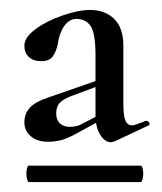

<svg xmlns="http://www.w3.org/2000/svg" viewBox="-20 -650 325 386"><path d="M274 -407Q278 -407 280 -403Q282 -399 279 -398L211 -366Q205 -364 203 -364Q193 -364 184.5 -374.5Q176 -385 173 -403L140 -385Q119 -373 105.5 -369Q92 -365 76 -365Q55 -365 42 -376Q29 -387 29 -404Q29 -421 39.5 -433Q50 -445 77 -454L172 -487V-538Q172 -584 162 -598Q152 -612 134 -612Q119 -612 109 -597.5Q99 -583 96 -561Q93 -546 86 -536.5Q79 -527 63 -527Q47 -527 38 -535.5Q29 -544 29 -558Q29 -575 51.5 -591.5Q74 -608 106 -619Q138 -630 161 -630Q191 -630 209.5 -612Q228 -594 228 -558V-441Q228 -418 232 -408Q236 -398 246 -398Q251 -398 273 -407ZM172 -415V-419V-475L121 -456Q106 -450 99.5 -442.5Q93 -435 93 -422Q93 -409 100.5 -402Q108 -395 120 -395Q134 -395 143 -400ZM268 -301Q268 -295 266.5 -289.5Q265 -284 263 -284H38Q36 -284 34.5 -289.5Q33 -295 33 -302Q33 -307 34.5 -312Q36 -317 37 -317H263Q265 -317 266.5 -312Q268 -307 268 -301Z"/></svg>

Font: Cormorant SC SemiBold
Style: Regular
Weight: 600
Designer: Christian Thalmann (Catharsis Fonts)
Version: Version 3.000